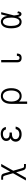

<svg xmlns="http://www.w3.org/2000/svg" viewBox="2134 -2668 733 5040"><g transform="rotate(-90 2500.0 -147.5)"><path d="M717 -482 539 -165 607 71Q615 97 623 107Q631 117 653 117H715V167H657Q607 167 584 148Q561 129 550 93L497 -90L352 167H283L473 -171L411 -386Q405 -406 394.5 -419Q384 -432 365 -432H303V-482H361Q411 -482 434 -466Q457 -450 468 -410L515 -246L648 -482Z M1698 -103Q1681 -19 1627.5 17.5Q1574 54 1497 54Q1458 54 1422.5 44.5Q1387 35 1360 15.5Q1333 -4 1317 -34Q1301 -64 1301 -105Q1301 -126 1308 -148Q1315 -170 1327.5 -188Q1340 -206 1357 -218.5Q1374 -231 1394 -235Q1357 -249 1338.5 -279Q1320 -309 1320 -350Q1320 -386 1336 -413Q1352 -440 1378 -458Q1404 -476 1437 -485Q1470 -494 1505 -494Q1578 -494 1626 -461Q1674 -428 1688 -359H1623Q1612 -399 1584 -418Q1556 -437 1505 -437Q1481 -437 1459 -432Q1437 -427 1420.5 -416.5Q1404 -406 1394.5 -390Q1385 -374 1385 -352Q1385 -321 1398 -303Q1411 -285 1432.5 -276Q1454 -267 1482.5 -264.5Q1511 -262 1542 -262V-203Q1504 -203 1472 -198.5Q1440 -194 1417 -183.5Q1394 -173 1381 -155Q1368 -137 1368 -110Q1368 -83 1379 -63Q1390 -43 1408 -30.5Q1426 -18 1448.5 -11.5Q1471 -5 1495 -5Q1550 -5 1585 -28.5Q1620 -52 1633 -103Z M2645 -218Q2645 -267 2635 -307.5Q2625 -348 2606 -377Q2587 -406 2560.5 -422Q2534 -438 2500 -438Q2466 -438 2439 -422Q2412 -406 2393.5 -377Q2375 -348 2365 -307.5Q2355 -267 2355 -218Q2355 -169 2365 -128.5Q2375 -88 2393.5 -59Q2412 -30 2439 -14Q2466 2 2500 2Q2534 2 2560.5 -14Q2587 -30 2606 -59Q2625 -88 2635 -128.5Q2645 -169 2645 -218ZM2706 -218Q2706 -158 2693 -108Q2680 -58 2654 -21.5Q2628 15 2589.5 35Q2551 55 2500 55Q2453 55 2416 37Q2379 19 2355 -13V199H2294V-219Q2294 -280 2307 -330Q2320 -380 2346 -416Q2372 -452 2410.5 -471.5Q2449 -491 2500 -491Q2551 -491 2589.5 -471Q2628 -451 2654 -414.5Q2680 -378 2693 -328Q2706 -278 2706 -218Z M3616 -70Q3616 -10 3588 22Q3560 54 3500 54Q3384 54 3384 -64V-482H3446V-64Q3446 -32 3458 -16.5Q3470 -1 3500 -1Q3532 -1 3543 -20Q3554 -39 3554 -70Z M4558 -221Q4558 -324 4530.5 -380Q4503 -436 4449 -436Q4398 -436 4369 -380Q4340 -324 4340 -221Q4340 -122 4367.5 -61.5Q4395 -1 4449 -1Q4500 -1 4529 -59.5Q4558 -118 4558 -221ZM4723 -41Q4714 10 4697 30.5Q4680 51 4651 51Q4596 51 4575 -41Q4560 7 4525.5 30.5Q4491 54 4450 54Q4362 54 4319.5 -17Q4277 -88 4277 -221Q4277 -356 4325.5 -423.5Q4374 -491 4453 -491Q4485 -491 4511.5 -477Q4538 -463 4557.5 -439Q4577 -415 4588 -383.5Q4599 -352 4601 -317L4642 -482H4701L4615 -146Q4621 -81 4631 -43.5Q4641 -6 4653 -6Q4663 -6 4667.5 -21Q4672 -36 4676 -60Z"/></g></svg>

Font: NanumGothicCoding
Style: Regular
Weight: 400
Monospace: yes
Designer: Kwon Bruce; Nicolas Noh; Sung-woo Choi; Go-un Cha; Soo-hyun Park;
Foundry: NHN Corporation
Version: Version 2.000;PS 1;hotconv 1.0.49;makeotf.lib2.0.14853